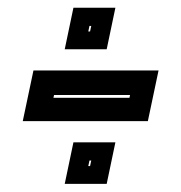

<svg xmlns="http://www.w3.org/2000/svg" viewBox="-20 -544 458 485"><path d="M37.5 -238 64.5 -366H380.5L353.5 -238ZM115 -297H307L308.5 -304H116.5ZM143.5 -79.5 165.5 -184.5H271.5L249.5 -79.5ZM203 -124.5H207.5L210.5 -138.5H206ZM143.5 -419.5 165.5 -524.5H271.5L249.5 -419.5ZM203 -464.5H207.5L210.5 -478.5H206Z"/></svg>

Font: Tourney Condensed ExtraBold
Style: Italic
Weight: 800
Width: 3
Italic angle: -12°
Designer: Tyler Finck
Foundry: Etcetera Type Co
Version: Version 1.010; ttfautohint (v1.8.3)